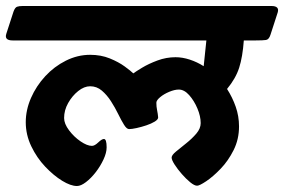

<svg xmlns="http://www.w3.org/2000/svg" viewBox="-76 -645 949 641"><path d="M-55 -532 -31 -606Q-26 -620 -19 -622.5Q-12 -625 0 -625H830Q858 -625 851 -603L827 -529Q822 -513 812 -511.5Q802 -510 778 -510H738Q734 -455 722.5 -419Q711 -383 682 -348Q700 -320 711 -288.5Q722 -257 722 -223Q722 -180 704 -144Q686 -108 660.5 -81.5Q635 -55 612.5 -40Q590 -25 582 -25Q573 -25 559 -36.5Q545 -48 531 -64Q517 -80 507 -95.5Q497 -111 497 -119Q497 -127 511.5 -139Q526 -151 545.5 -166.5Q565 -182 579.5 -199Q594 -216 594 -234Q594 -257 583 -283Q572 -309 555.5 -327.5Q539 -346 521 -346Q507 -346 489 -338.5Q471 -331 458.5 -320.5Q446 -310 446 -302Q446 -289 448.5 -277Q451 -265 452 -253Q452 -246 440.5 -239Q429 -232 412.5 -226.5Q396 -221 380 -217.5Q364 -214 355 -214Q347 -214 338 -228.5Q329 -243 318.5 -264.5Q308 -286 294.5 -307Q281 -328 264 -342.5Q247 -357 225 -357Q205 -357 185 -341Q165 -325 151.5 -301Q138 -277 138 -251Q138 -232 154.5 -210Q171 -188 193 -173Q215 -158 231 -158Q240 -158 252 -169.5Q264 -181 271 -181Q280 -181 280 -153Q280 -135 269.5 -112.5Q259 -90 243.5 -70Q228 -50 211 -37Q194 -24 181 -24Q160 -24 131.5 -41.5Q103 -59 75 -88.5Q47 -118 28.5 -156.5Q10 -195 10 -237Q10 -278 27.5 -318Q45 -358 75 -390.5Q105 -423 144 -442.5Q183 -462 225 -462Q261 -462 290.5 -450Q320 -438 340.5 -423Q361 -408 369 -400Q377 -406 398.5 -419Q420 -432 449.5 -443Q479 -454 510 -454Q533 -454 557.5 -446Q582 -438 604 -424L613 -510H-34Q-62 -510 -55 -532Z"/></svg>

Font: Alkatra
Style: Bold
Weight: 700
Designer: Suman Bhandary
Version: Version 1.100;gftools[0.9.22]